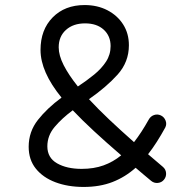

<svg xmlns="http://www.w3.org/2000/svg" viewBox="-20 -718 716 768"><path d="M94.7 -130.9Q94.7 -191.4 131.8 -238.5Q168.9 -285.6 226.1 -327.6Q142.1 -430.7 142.1 -518.1Q142.1 -599.1 190.7 -648.4Q239.3 -697.8 318.4 -697.8Q369.6 -697.8 409.7 -677Q449.7 -656.2 472.7 -620.1Q495.6 -584 495.6 -537.1Q495.6 -469.7 450.2 -419.4Q404.8 -369.1 335.9 -321.3Q371.6 -282.7 417 -239.7Q462.4 -196.8 516.1 -149.4Q531.2 -168.9 545.9 -191.4Q560.5 -213.9 574.7 -239.3Q582 -252.9 595.9 -257.8Q609.9 -262.7 623.5 -256.3Q636.7 -250 642.3 -235.8Q647.9 -221.7 641.1 -208Q624.5 -177.7 607.4 -150.9Q590.3 -124 572.3 -101.1Q600.1 -77.1 631.3 -50.8Q643.1 -41 644.3 -25.9Q645.5 -10.7 635.7 1Q626.5 12.2 611.3 13.7Q596.2 15.1 584.5 5.4Q568.4 -8.3 552.7 -21.2Q537.1 -34.2 522.5 -46.9Q481 -9.8 430.2 10Q379.4 29.8 314.5 29.8Q251.5 29.8 201.7 11Q151.9 -7.8 123.3 -43.5Q94.7 -79.1 94.7 -130.9ZM214.8 -528.8Q214.8 -496.6 234.6 -457.5Q254.4 -418.5 291.5 -372.1Q327.1 -395.5 356.7 -419.7Q386.2 -443.8 404.3 -471.7Q422.4 -499.5 422.4 -533.7Q422.4 -574.2 394.8 -599.4Q367.2 -624.5 320.3 -624.5Q272.9 -624.5 243.9 -598.4Q214.8 -572.3 214.8 -528.8ZM169.4 -132.8Q169.4 -86.9 208.3 -64.7Q247.1 -42.5 306.6 -42.5Q355.5 -42.5 394 -56.4Q432.6 -70.3 464.8 -96.7Q404.8 -148.4 356.4 -193.1Q308.1 -237.8 271 -276.9Q228 -245.1 198.7 -210.4Q169.4 -175.8 169.4 -132.8Z"/></svg>

Font: Mikhak Regular
Style: Regular
Weight: 400
Designer: Amin Abedi
Version: Version 3.3